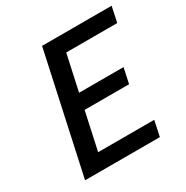

<svg xmlns="http://www.w3.org/2000/svg" viewBox="-153 -787 889 916"><g transform="rotate(-30 291.5 -329.0)"><path d="M565 -573H284L241 -376H486L468 -292H223L178 -85H487L469 0H57L200 -658H583Z"/></g></svg>

Font: EauTestInfant Semibold
Style: Italic
Weight: 600
Italic angle: -12°
Designer: Christian Thalmann (Catharsis Fonts)
Version: Version 0.001;PS 000.001;hotconv 1.0.88;makeotf.lib2.5.64775